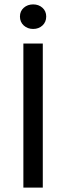

<svg xmlns="http://www.w3.org/2000/svg" viewBox="-20 -854 301 874"><path d="M86.4 0V-655.8H174.8V0ZM130.9 -722.2Q105.5 -722.2 88.1 -738Q70.8 -753.9 70.8 -778.8Q70.8 -803.2 88.1 -818.6Q105.5 -834 130.9 -834Q156.2 -834 173.3 -818.6Q190.4 -803.2 190.4 -778.8Q190.4 -753.9 173.3 -738Q156.2 -722.2 130.9 -722.2Z"/></svg>

Font: Varta Light Medium
Style: Regular
Weight: 500
Version: Version 1.004